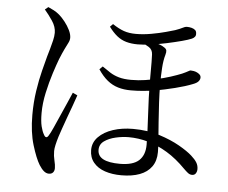

<svg xmlns="http://www.w3.org/2000/svg" viewBox="-55 -830 1110 935"><g transform="rotate(5 500.0 -362.0)"><path d="M569 19Q524 19 488.5 7Q453 -5 432.5 -30Q412 -55 412 -91Q412 -128 438.5 -155Q465 -182 509 -196.5Q553 -211 607 -211Q678 -211 736 -192.5Q794 -174 836 -150Q878 -126 900 -106Q918 -90 927 -75.5Q936 -61 936 -43Q936 -31 930 -22Q924 -13 912 -13Q901 -13 891.5 -20.5Q882 -28 871 -39Q826 -85 779 -113.5Q732 -142 684.5 -155.5Q637 -169 589 -169Q559 -169 526 -161.5Q493 -154 470.5 -138Q448 -122 448 -95Q448 -65 475.5 -50.5Q503 -36 557 -36Q621 -36 650 -62.5Q679 -89 679 -140Q679 -165 677.5 -203.5Q676 -242 673.5 -285.5Q671 -329 669.5 -370Q668 -411 668 -441Q668 -466 668 -493Q668 -520 668 -543Q668 -566 667 -580Q666 -604 647.5 -615.5Q629 -627 615 -631L646 -645Q662 -642 676 -638.5Q690 -635 702 -630.5Q714 -626 724 -619Q733 -613 734.5 -605.5Q736 -598 732 -584Q724 -557 721.5 -519Q719 -481 719 -436Q719 -397 721.5 -350Q724 -303 727.5 -255.5Q731 -208 734 -169.5Q737 -131 737 -109Q737 -66 716.5 -37.5Q696 -9 658.5 5Q621 19 569 19ZM217 42Q204 42 192.5 32.5Q181 23 169 4Q150 -27 131 -89.5Q112 -152 112 -236Q112 -298 120.5 -354Q129 -410 140.5 -455Q152 -500 159 -526Q164 -543 170 -564Q176 -585 181 -606Q186 -627 186 -644Q186 -673 167 -701.5Q148 -730 128 -753L144 -766Q158 -760 172 -752.5Q186 -745 199 -734Q213 -722 228 -703Q243 -684 253 -663.5Q263 -643 263 -626Q263 -614 256.5 -601.5Q250 -589 240.5 -569.5Q231 -550 218 -518Q208 -492 193.5 -447Q179 -402 167.5 -349.5Q156 -297 156 -249Q156 -209 162 -184.5Q168 -160 177 -145Q182 -135 188 -134Q194 -133 200 -143Q208 -155 220.5 -183Q233 -211 248 -245Q263 -279 277 -310.5Q291 -342 299 -361L322 -350Q315 -329 304.5 -300Q294 -271 282.5 -240Q271 -209 262 -182.5Q253 -156 248 -141Q241 -118 237 -100Q233 -82 233 -70Q233 -46 238.5 -24.5Q244 -3 244 13Q244 26 237 34Q230 42 217 42ZM579 -397Q545 -397 516.5 -405.5Q488 -414 464 -433.5Q440 -453 418 -486L433 -501Q454 -486 473 -474Q492 -462 516.5 -455Q541 -448 576 -448Q613 -448 644 -453Q675 -458 696 -462Q734 -470 766.5 -480.5Q799 -491 821 -500Q841 -509 849.5 -514Q858 -519 861 -519Q867 -519 876 -517.5Q885 -516 893 -512Q901 -508 906.5 -502.5Q912 -497 912 -488Q912 -479 904.5 -470Q897 -461 878 -454Q843 -440 793 -427.5Q743 -415 698 -407Q666 -402 637.5 -399.5Q609 -397 579 -397ZM593 -623Q562 -623 537 -630Q512 -637 491.5 -653.5Q471 -670 451 -697L465 -711Q495 -691 520.5 -682Q546 -673 580 -673Q616 -673 655 -680Q694 -687 725 -695.5Q756 -704 769 -708Q794 -717 805 -723Q816 -729 824 -729Q837 -729 848 -726Q859 -723 865.5 -717Q872 -711 872 -700Q873 -691 868 -684.5Q863 -678 854 -674Q838 -667 806 -658.5Q774 -650 734.5 -641.5Q695 -633 657.5 -628Q620 -623 593 -623Z"/></g></svg>

Font: Noto Serif SC ExtraLight
Style: Regular
Weight: 400
Version: Version 2.002-H1;hotconv 1.1.0;makeotfexe 2.6.0